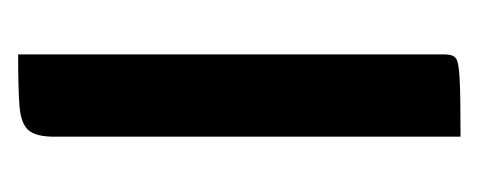

<svg xmlns="http://www.w3.org/2000/svg" viewBox="-182 -358 540 217"><g transform="rotate(-90 88.5 -250.0)"><path d="M42 0V-459Q42 -480 49.5 -488.5Q57 -497 77 -498.5Q97 -500 135 -500V-18Q135 -9 131 -5.5Q127 -2 107.5 -1Q88 0 42 0Z"/></g></svg>

Font: Yanone Kaffeesatz ExtraLight Medium
Style: Regular
Weight: 500
Version: Version 2.003